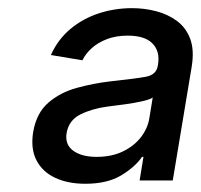

<svg xmlns="http://www.w3.org/2000/svg" viewBox="-20 -759 486 464"><path d="M186 -314.9Q144.5 -314.9 113.8 -329.1Q83 -343.3 68.4 -371.1Q53.7 -398.9 60.1 -439.5Q67.9 -485.8 96.7 -510.7Q125.5 -535.6 165.5 -546.6Q205.6 -557.6 247.6 -562.5Q306.6 -568.8 332.3 -573.5Q357.9 -578.1 361.3 -600.1L361.8 -602.5Q367.2 -634.8 348.6 -653.8Q330.1 -672.9 288.6 -672.9Q260.7 -672.9 238.8 -664.6Q216.8 -656.2 201.9 -642.8Q187 -629.4 179.2 -613.3L103 -626Q120.1 -664.1 150.4 -689.2Q180.7 -714.4 219 -726.8Q257.3 -739.3 299.3 -739.3Q329.1 -739.3 357.4 -731.9Q385.7 -724.6 407.7 -708.3Q429.7 -691.9 439.7 -665Q449.7 -638.2 443.4 -598.6L397.5 -322.8H317.4L326.7 -379.9H323.2Q306.6 -355.5 272.9 -335.2Q239.3 -314.9 186 -314.9ZM213.4 -379.9Q250 -379.9 277.1 -393.1Q304.2 -406.2 320.6 -427.5Q336.9 -448.7 340.8 -472.7L349.1 -523.4Q342.8 -518.6 323.2 -514.2Q303.7 -509.8 281 -506.8Q258.3 -503.9 240.2 -501.5Q203.1 -496.6 174.8 -482.7Q146.5 -468.8 141.1 -438Q136.2 -410.2 156.7 -395Q177.2 -379.9 213.4 -379.9Z"/></svg>

Font: Inter 20pt
Style: Italic
Weight: 400
Italic angle: -9.3988°
Version: Version 4.001;git-66647c0bb